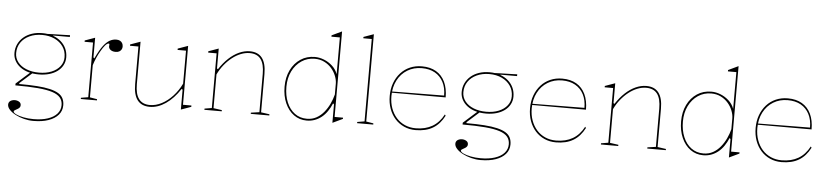

<svg xmlns="http://www.w3.org/2000/svg" viewBox="-51 -1059 6852 1588"><g transform="rotate(5 3375.5 -265.0)"><path d="M254 215Q215 215 176 205Q137 195 105.5 178.5Q74 162 54.5 141Q35 120 35 98Q35 84 42.5 75Q50 66 62 61.5Q74 57 87 57Q107 57 123 66.5Q139 76 139 95Q139 106 133.5 113Q128 120 120.5 125Q113 130 105 134Q97 138 91.5 142Q86 146 86 151Q86 162 109.5 173.5Q133 185 171.5 192.5Q210 200 254 200Q322 200 372 183.5Q422 167 449 136.5Q476 106 476 65Q476 28 455.5 3Q435 -22 389.5 -37Q344 -52 268 -58.5Q192 -65 81 -65V-80L202 -188L214 -178L112 -87V-79Q197 -79 260.5 -74.5Q324 -70 368 -59.5Q412 -49 439 -32.5Q466 -16 478 8.5Q490 33 490 65Q490 111 461 144.5Q432 178 379.5 196.5Q327 215 254 215ZM266 -172Q218 -172 178.5 -183.5Q139 -195 110.5 -216.5Q82 -238 66 -267.5Q50 -297 50 -332Q50 -372 66 -405.5Q82 -439 110.5 -463.5Q139 -488 178.5 -501.5Q218 -515 266 -515Q314 -515 353 -501.5Q392 -488 420.5 -463.5Q449 -439 464.5 -405.5Q480 -372 480 -332Q480 -297 464.5 -267.5Q449 -238 420.5 -216.5Q392 -195 352.5 -183.5Q313 -172 266 -172ZM266 -187Q325 -187 370 -205.5Q415 -224 440.5 -257Q466 -290 466 -332Q466 -382 440.5 -419.5Q415 -457 370 -478.5Q325 -500 266 -500Q207 -500 161 -478.5Q115 -457 89.5 -419.5Q64 -382 64 -332Q64 -290 89.5 -257Q115 -224 161 -205.5Q207 -187 266 -187ZM357 -490 308 -512Q327 -513 345.5 -513.5Q364 -514 383 -514.5Q402 -515 420.5 -515.5Q439 -516 457.5 -516.5Q476 -517 495 -518V-503H357Z M630 0V-10L690 -20V-474H620V-485L704 -515V-352L712 -344Q729 -380 744.5 -407.5Q760 -435 775 -454Q801 -487 826.5 -501Q852 -515 880 -515Q898 -515 910.5 -508.5Q923 -502 930 -490Q937 -478 937 -461Q937 -449 931 -438Q925 -427 913 -420Q901 -413 882 -413Q866 -413 853 -418Q840 -423 832.5 -432.5Q825 -442 825 -453Q825 -457 825.5 -459.5Q826 -462 826 -465Q826 -468 826 -470Q826 -477 820 -477Q807 -477 790.5 -457.5Q774 -438 757 -408Q742 -383 728 -351.5Q714 -320 704 -287V-20L764 -10V0Z M1203 15Q1135 15 1101 -29Q1067 -73 1067 -162V-474H997V-485L1081 -515V-162Q1081 -80 1111.5 -40Q1142 0 1203 0Q1252 0 1301 -25.5Q1350 -51 1392 -96.5Q1434 -142 1462 -200V-474H1392V-485L1476 -515V-26H1546V-15L1462 15V-150L1454 -156Q1400 -74 1335 -29.5Q1270 15 1203 15Z M2195 -10V0H2041V-10L2111 -20V-338Q2111 -420 2081 -460Q2051 -500 1989 -500Q1953 -500 1916 -485.5Q1879 -471 1844.5 -444Q1810 -417 1780.5 -380.5Q1751 -344 1730 -300V-20L1800 -10V0H1656V-10L1716 -20V-474H1646V-485L1730 -515V-350L1738 -344Q1774 -399 1815 -437Q1856 -475 1900.5 -495Q1945 -515 1989 -515Q2023 -515 2048.5 -504Q2074 -493 2091 -471Q2108 -449 2116.5 -416Q2125 -383 2125 -338V-20Z M2734 -745V-35H2804V-25L2720 15V-138L2712 -146Q2697 -110 2676.5 -80Q2656 -50 2630 -29Q2604 -8 2573 3.5Q2542 15 2506 15Q2446 15 2399.5 -18.5Q2353 -52 2326.5 -112Q2300 -172 2300 -249Q2300 -327 2329.5 -387Q2359 -447 2410.5 -481Q2462 -515 2529 -515Q2567 -515 2605 -500Q2643 -485 2674 -457Q2705 -429 2720 -389V-694H2650V-705ZM2529 -500Q2468 -500 2419.5 -467.5Q2371 -435 2343 -378.5Q2315 -322 2315 -249Q2315 -177 2338.5 -120.5Q2362 -64 2405 -32Q2448 0 2506 0Q2551 0 2586 -19.5Q2621 -39 2647.5 -71.5Q2674 -104 2692 -142.5Q2710 -181 2720 -220V-310Q2720 -340 2707 -373.5Q2694 -407 2669.5 -435.5Q2645 -464 2609.5 -482Q2574 -500 2529 -500Z M2998 -20 3058 -10V0H2924V-10L2984 -20V-704H2914V-715L2998 -745Z M3418 -515Q3487 -515 3535.5 -486.5Q3584 -458 3609.5 -404.5Q3635 -351 3635 -276H3187V-286L3621 -290Q3621 -355 3596.5 -402Q3572 -449 3527 -474.5Q3482 -500 3418 -500Q3351 -500 3298.5 -468Q3246 -436 3216.5 -379Q3187 -322 3187 -248Q3187 -193 3203.5 -147.5Q3220 -102 3249.5 -69Q3279 -36 3320 -18Q3361 0 3410 0Q3450 0 3484.5 -8.5Q3519 -17 3547.5 -33.5Q3576 -50 3599.5 -75.5Q3623 -101 3641 -135L3648 -125Q3630 -90 3606.5 -63.5Q3583 -37 3553.5 -19.5Q3524 -2 3488 6.5Q3452 15 3410 15Q3358 15 3314.5 -4.5Q3271 -24 3239.5 -59Q3208 -94 3190.5 -142Q3173 -190 3173 -248Q3173 -307 3191 -355.5Q3209 -404 3241.5 -440Q3274 -476 3319 -495.5Q3364 -515 3418 -515Z M3967 215Q3928 215 3889 205Q3850 195 3818.5 178.5Q3787 162 3767.5 141Q3748 120 3748 98Q3748 84 3755.5 75Q3763 66 3775 61.5Q3787 57 3800 57Q3820 57 3836 66.5Q3852 76 3852 95Q3852 106 3846.5 113Q3841 120 3833.5 125Q3826 130 3818 134Q3810 138 3804.5 142Q3799 146 3799 151Q3799 162 3822.5 173.5Q3846 185 3884.5 192.5Q3923 200 3967 200Q4035 200 4085 183.5Q4135 167 4162 136.5Q4189 106 4189 65Q4189 28 4168.5 3Q4148 -22 4102.5 -37Q4057 -52 3981 -58.5Q3905 -65 3794 -65V-80L3915 -188L3927 -178L3825 -87V-79Q3910 -79 3973.5 -74.5Q4037 -70 4081 -59.5Q4125 -49 4152 -32.5Q4179 -16 4191 8.5Q4203 33 4203 65Q4203 111 4174 144.5Q4145 178 4092.5 196.5Q4040 215 3967 215ZM3979 -172Q3931 -172 3891.5 -183.5Q3852 -195 3823.5 -216.5Q3795 -238 3779 -267.5Q3763 -297 3763 -332Q3763 -372 3779 -405.5Q3795 -439 3823.5 -463.5Q3852 -488 3891.5 -501.5Q3931 -515 3979 -515Q4027 -515 4066 -501.5Q4105 -488 4133.5 -463.5Q4162 -439 4177.5 -405.5Q4193 -372 4193 -332Q4193 -297 4177.5 -267.5Q4162 -238 4133.5 -216.5Q4105 -195 4065.5 -183.5Q4026 -172 3979 -172ZM3979 -187Q4038 -187 4083 -205.5Q4128 -224 4153.5 -257Q4179 -290 4179 -332Q4179 -382 4153.5 -419.5Q4128 -457 4083 -478.5Q4038 -500 3979 -500Q3920 -500 3874 -478.5Q3828 -457 3802.5 -419.5Q3777 -382 3777 -332Q3777 -290 3802.5 -257Q3828 -224 3874 -205.5Q3920 -187 3979 -187ZM4070 -490 4021 -512Q4040 -513 4058.5 -513.5Q4077 -514 4096 -514.5Q4115 -515 4133.5 -515.5Q4152 -516 4170.5 -516.5Q4189 -517 4208 -518V-503H4070Z M4583 -515Q4652 -515 4700.5 -486.5Q4749 -458 4774.5 -404.5Q4800 -351 4800 -276H4352V-286L4786 -290Q4786 -355 4761.5 -402Q4737 -449 4692 -474.5Q4647 -500 4583 -500Q4516 -500 4463.5 -468Q4411 -436 4381.5 -379Q4352 -322 4352 -248Q4352 -193 4368.5 -147.5Q4385 -102 4414.5 -69Q4444 -36 4485 -18Q4526 0 4575 0Q4615 0 4649.5 -8.5Q4684 -17 4712.5 -33.5Q4741 -50 4764.5 -75.5Q4788 -101 4806 -135L4813 -125Q4795 -90 4771.5 -63.5Q4748 -37 4718.5 -19.5Q4689 -2 4653 6.5Q4617 15 4575 15Q4523 15 4479.5 -4.5Q4436 -24 4404.5 -59Q4373 -94 4355.5 -142Q4338 -190 4338 -248Q4338 -307 4356 -355.5Q4374 -404 4406.5 -440Q4439 -476 4484 -495.5Q4529 -515 4583 -515Z M5487 -10V0H5333V-10L5403 -20V-338Q5403 -420 5373 -460Q5343 -500 5281 -500Q5245 -500 5208 -485.5Q5171 -471 5136.5 -444Q5102 -417 5072.5 -380.5Q5043 -344 5022 -300V-20L5092 -10V0H4948V-10L5008 -20V-474H4938V-485L5022 -515V-350L5030 -344Q5066 -399 5107 -437Q5148 -475 5192.5 -495Q5237 -515 5281 -515Q5315 -515 5340.5 -504Q5366 -493 5383 -471Q5400 -449 5408.5 -416Q5417 -383 5417 -338V-20Z M6026 -745V-35H6096V-25L6012 15V-138L6004 -146Q5989 -110 5968.5 -80Q5948 -50 5922 -29Q5896 -8 5865 3.5Q5834 15 5798 15Q5738 15 5691.5 -18.5Q5645 -52 5618.5 -112Q5592 -172 5592 -249Q5592 -327 5621.5 -387Q5651 -447 5702.5 -481Q5754 -515 5821 -515Q5859 -515 5897 -500Q5935 -485 5966 -457Q5997 -429 6012 -389V-694H5942V-705ZM5821 -500Q5760 -500 5711.5 -467.5Q5663 -435 5635 -378.5Q5607 -322 5607 -249Q5607 -177 5630.5 -120.5Q5654 -64 5697 -32Q5740 0 5798 0Q5843 0 5878 -19.5Q5913 -39 5939.5 -71.5Q5966 -104 5984 -142.5Q6002 -181 6012 -220V-310Q6012 -340 5999 -373.5Q5986 -407 5961.5 -435.5Q5937 -464 5901.5 -482Q5866 -500 5821 -500Z M6456 -515Q6525 -515 6573.5 -486.5Q6622 -458 6647.5 -404.5Q6673 -351 6673 -276H6225V-286L6659 -290Q6659 -355 6634.5 -402Q6610 -449 6565 -474.5Q6520 -500 6456 -500Q6389 -500 6336.5 -468Q6284 -436 6254.5 -379Q6225 -322 6225 -248Q6225 -193 6241.5 -147.5Q6258 -102 6287.5 -69Q6317 -36 6358 -18Q6399 0 6448 0Q6488 0 6522.5 -8.5Q6557 -17 6585.5 -33.5Q6614 -50 6637.5 -75.5Q6661 -101 6679 -135L6686 -125Q6668 -90 6644.5 -63.5Q6621 -37 6591.5 -19.5Q6562 -2 6526 6.5Q6490 15 6448 15Q6396 15 6352.5 -4.5Q6309 -24 6277.5 -59Q6246 -94 6228.5 -142Q6211 -190 6211 -248Q6211 -307 6229 -355.5Q6247 -404 6279.5 -440Q6312 -476 6357 -495.5Q6402 -515 6456 -515Z"/></g></svg>

Font: Kalnia Thin Thin
Style: Regular
Weight: 250
Version: Version 1.105